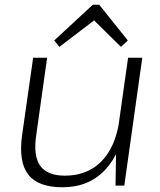

<svg xmlns="http://www.w3.org/2000/svg" viewBox="-20 -784 674 811"><path d="M133 -213Q120 -125 150 -83.5Q180 -42 254 -42Q349 -42 408.5 -102.5Q468 -163 484 -275L523 -337L514 -276Q493 -140 424 -66.5Q355 7 244 7Q141 7 99.5 -46.5Q58 -100 73 -211L120 -540H179ZM505 0H468L471 -186L521 -540H581ZM209 -613 372 -764H399L520 -613L491 -586L366 -709H392L231 -586Z"/></svg>

Font: Pathway Extreme 28pt ExtraLight
Style: Italic
Weight: 250
Italic angle: -8°
Designer: Eduardo Rodriguez Tunni
Foundry: Eduardo Rodriguez Tunni
Version: Version 1.001;gftools[0.9.26]